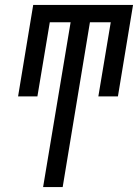

<svg xmlns="http://www.w3.org/2000/svg" viewBox="-20 -755 557 775"><path d="M154 0 265 -665H181L131 -366H53L114 -735H517L456 -366H377L427 -665H343L233 0Z"/></svg>

Font: Iosevka Curly Oblique
Style: Regular
Weight: 400
Italic angle: -9°
Monospace: yes
Designer: Belleve Invis
Foundry: Belleve Invis
Version: Version 11.1.0; ttfautohint (v1.8.3)